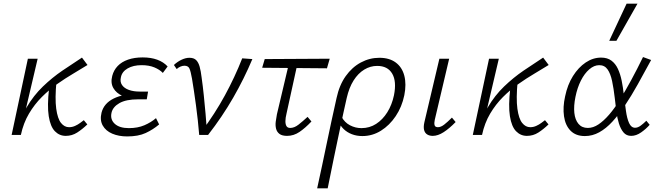

<svg xmlns="http://www.w3.org/2000/svg" viewBox="-20 -731 3571 1040"><path d="M71 0Q87 -86 124.5 -150Q162 -214 212.5 -262.5Q263 -311 318 -348.5Q373 -386 424 -419L454 -379Q419 -357 376.5 -332Q334 -307 290 -276Q246 -245 206.5 -205.5Q167 -166 137 -115.5Q107 -65 93 0ZM43 0 131 -413H184L87 0ZM336 5Q302 5 277.5 -20Q253 -45 244 -101.5Q235 -158 246 -253L286 -292Q277 -197 284.5 -142.5Q292 -88 310.5 -65Q329 -42 354 -42Q371 -42 386.5 -49Q402 -56 414 -65Q426 -74 434 -80L453 -57Q426 -31 398 -13Q370 5 336 5Z M669 8Q623 8 588 -7Q553 -22 536.5 -51Q520 -80 530 -121Q543 -171 595 -197Q647 -223 729 -223L726 -196Q679 -196 644.5 -211Q610 -226 594 -254Q578 -282 588 -320Q596 -351 617.5 -373.5Q639 -396 673.5 -408Q708 -420 753 -420Q798 -420 832 -407.5Q866 -395 888 -371L862 -336Q845 -354 816 -366Q787 -378 747 -378Q702 -378 671.5 -360.5Q641 -343 635 -313Q629 -288 641 -270.5Q653 -253 678 -244Q703 -235 736 -235H782L775 -193H729Q663 -193 627 -172.5Q591 -152 584 -120Q576 -84 601.5 -60.5Q627 -37 678 -37Q726 -37 762 -52.5Q798 -68 825 -91L842 -57Q809 -29 769 -10.5Q729 8 669 8Z M1059 0Q1056 -38 1051.5 -79Q1047 -120 1041.5 -161Q1036 -202 1030.5 -238.5Q1025 -275 1020 -305Q1013 -345 1006 -360Q999 -375 979 -375Q969 -375 958 -370.5Q947 -366 937 -357L922 -379Q941 -397 963.5 -407.5Q986 -418 1006 -418Q1030 -418 1042.5 -405.5Q1055 -393 1061.5 -369.5Q1068 -346 1072 -312Q1079 -263 1084 -213.5Q1089 -164 1093.5 -114.5Q1098 -65 1100 -16L1073 -20Q1144 -115 1198 -214Q1252 -313 1292 -415L1347 -411Q1302 -304 1243 -201.5Q1184 -99 1107 0Z M1535 5Q1508 5 1494 -5.5Q1480 -16 1475.5 -33.5Q1471 -51 1473.5 -71.5Q1476 -92 1480 -112L1550 -408H1596L1532 -116Q1526 -92 1526 -74.5Q1526 -57 1532 -47.5Q1538 -38 1552 -38Q1574 -38 1596.5 -55.5Q1619 -73 1646 -98L1667 -73Q1634 -38 1602.5 -16.5Q1571 5 1535 5ZM1400 -364 1414 -411 1766 -413 1751 -361Z M1698 289Q1712 226 1724.5 166.5Q1737 107 1749.5 47.5Q1762 -12 1775 -73Q1788 -134 1803 -200Q1818 -270 1852.5 -318.5Q1887 -367 1934.5 -392.5Q1982 -418 2035 -418Q2089 -418 2123.5 -392.5Q2158 -367 2170 -321Q2182 -275 2170 -215Q2157 -152 2123.5 -102Q2090 -52 2043.5 -23Q1997 6 1943 6Q1912 6 1886 -4Q1860 -14 1841.5 -32Q1823 -50 1813 -73L1830 -99Q1846 -68 1875.5 -52.5Q1905 -37 1938 -37Q1982 -37 2017.5 -60Q2053 -83 2078 -123Q2103 -163 2114 -215Q2129 -290 2104.5 -332Q2080 -374 2023 -374Q1986 -374 1953 -354Q1920 -334 1895.5 -295.5Q1871 -257 1858 -200Q1848 -155 1840.5 -121.5Q1833 -88 1826 -54Q1819 -20 1809.5 24Q1800 68 1787 131.5Q1774 195 1755 289Z M2324 5Q2306 5 2293.5 -3Q2281 -11 2277 -27.5Q2273 -44 2279 -70L2360 -413H2413L2335 -82Q2331 -64 2334 -53Q2337 -42 2352 -42Q2368 -42 2386 -56Q2404 -70 2428 -94L2448 -70Q2414 -35 2383 -15Q2352 5 2324 5Z M2569 0Q2585 -86 2622.5 -150Q2660 -214 2710.5 -262.5Q2761 -311 2816 -348.5Q2871 -386 2922 -419L2952 -379Q2917 -357 2874.5 -332Q2832 -307 2788 -276Q2744 -245 2704.5 -205.5Q2665 -166 2635 -115.5Q2605 -65 2591 0ZM2541 0 2629 -413H2682L2585 0ZM2834 5Q2800 5 2775.5 -20Q2751 -45 2742 -101.5Q2733 -158 2744 -253L2784 -292Q2775 -197 2782.5 -142.5Q2790 -88 2808.5 -65Q2827 -42 2852 -42Q2869 -42 2884.5 -49Q2900 -56 2912 -65Q2924 -74 2932 -80L2951 -57Q2924 -31 2896 -13Q2868 5 2834 5Z M3148 6Q3099 6 3070.5 -23Q3042 -52 3035 -101.5Q3028 -151 3041 -209Q3054 -272 3083.5 -319Q3113 -366 3152.5 -392.5Q3192 -419 3236 -419Q3270 -419 3292 -402.5Q3314 -386 3327 -358Q3340 -330 3347.5 -293.5Q3355 -257 3359 -217Q3365 -172 3370.5 -131Q3376 -90 3387.5 -64.5Q3399 -39 3420 -39Q3435 -39 3450.5 -50.5Q3466 -62 3481 -77L3499 -55Q3480 -33 3453 -14Q3426 5 3399 5Q3373 5 3357.5 -13.5Q3342 -32 3332.5 -62Q3323 -92 3318.5 -128.5Q3314 -165 3310 -200Q3304 -252 3295.5 -292Q3287 -332 3271 -355Q3255 -378 3226 -378Q3198 -378 3172 -355.5Q3146 -333 3126.5 -294.5Q3107 -256 3097 -206Q3087 -157 3091 -119.5Q3095 -82 3113.5 -60Q3132 -38 3164 -38Q3193 -38 3221.5 -57Q3250 -76 3279.5 -110Q3309 -144 3338.5 -192Q3368 -240 3399.5 -298Q3431 -356 3463 -422L3507 -406Q3469 -336 3434.5 -274Q3400 -212 3365.5 -160.5Q3331 -109 3297 -72Q3263 -35 3226 -14.5Q3189 6 3148 6ZM3280 -510 3374 -711H3433L3319 -510Z"/></svg>

Font: Ysabeau Infant Light
Style: Italic
Weight: 300
Italic angle: -12°
Designer: Christian Thalmann (Catharsis Fonts)
Version: Version 2.001;gftools[0.9.30]; featfreeze: ss01,ss02,lnum